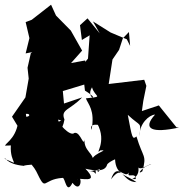

<svg xmlns="http://www.w3.org/2000/svg" viewBox="-30 -755 781 816"><path d="M509 -588 440 -617 365 -664 394 -613 342 -677 310 -648 318 -585 351 -605 344 -506 319 -476 331 -370C411 -321 329 -332 361 -384C374 -339 415 -346 335 -337C344 -312 375 -287 359 -203C343 -247 437 -207 382 -232C429 -150 367 -91 397 -116C445 -119 338 -99 365 -59C376 -107 320 -108 330 -174C327 -115 314 -198 286 -190C268 -172 212 -236 218 -247C239 -236 242 -260 151 -194C178 -194 184 -204 139 -154C151 -143 159 -151 156 -162C152 -183 228 -152 244 -247C226 -291 268 -287 319 -341L242 -315L237 -368L336 -398L332 -498L272 -487L319 -540L271 -625L208 -689L187 -735L105 -671L79 -661L95 -593L79 -528L140 -540L175 -583L101 -529L87 -467L92 -421L78 -341L21 -259L47 -216C126 -257 84 -213 80 -271C106 -274 97 -246 50 -266C48 -173 -2 -151 -9 -136C68 -137 -16 -148 16 -137C11 -57 63 -50 -10 -80C-8 -91 -6 -57 72 -50C68 -54 156 -60 179 -58C74 -60 102 -69 124 -27C169 66 146 7 236 1C247 -2 252 76 278 22C318 74 321 -21 298 9C300 -6 401 33 333 -38C419 -18 423 -46 428 -64C386 -53 394 11 375 -53C377 15 387 -32 348 -27C446 -39 396 -50 459 -78C462 -9 510 -11 550 19C487 19 495 -63 442 7C466 -69 500 9 518 -22C507 6 547 -27 547 6C502 6 580 11 553 -64C553 -12 597 -60 613 -56C575 -49 548 -8 575 -27C595 -99 578 -81 550 -175C532 -161 532 -168 513 -267C573 -211 568 -242 563 -176C561 -229 604 -267 629 -268C573 -206 616 -188 731 -213L720 -214L645 -307L573 -283L579 -326L592 -390L583 -416L432 -398L448 -502L476 -543L492 -592L518 -619L523 -560Z"/></svg>

Font: Hussar Lance
Style: Regular
Weight: 700
Foundry: Cannot Into Space Fonts, PlusOne Fonts
Version: Version 2.27